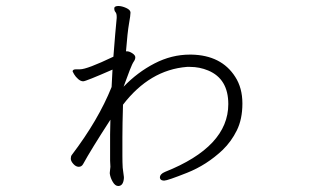

<svg xmlns="http://www.w3.org/2000/svg" viewBox="-20 -582 1040 640"><path d="M389 -23 393 8V12Q391 38 374 38Q364 38 356 24.5Q348 11 346 -3V-7L348 -26Q347 -38 347 -46Q347 -46 347 -134Q347 -158 348 -183Q282 -81 257 -35Q252 -26 242.5 -26Q233 -26 224.5 -35.5Q216 -45 216 -53Q216 -61 219 -65Q308 -182 352 -292L355 -350Q266 -311 257.5 -311Q249 -311 240.5 -318.5Q232 -326 227 -334.5Q222 -343 222 -344Q222 -351 234 -351H247Q270 -351 358 -393Q361 -435 364 -467.5Q367 -500 369 -522V-526Q369 -537 365 -541.5Q361 -546 361 -553V-556Q363 -562 374.5 -562Q386 -562 400.5 -555.5Q415 -549 415 -540Q415 -531 410 -503Q405 -475 400 -411H403Q411 -411 421 -404.5Q431 -398 431 -391Q431 -384 426 -377Q421 -370 412.5 -348Q404 -326 398.5 -310.5Q393 -295 392 -293Q438 -341 495 -370.5Q552 -400 613 -400H618Q718 -398 764 -326Q788 -289 788 -237Q788 -185 769.5 -147.5Q751 -110 722 -82Q669 -32 603.5 -6Q538 20 527.5 20Q517 20 514 14L513 10Q513 -2 530 -9Q741 -93 741 -235Q741 -319 674 -347Q645 -359 614 -359H603Q479 -349 390 -233Q388 -167 388 -125V-62Q388 -40 389 -23Z"/></svg>

Font: ToneOZ-Pinyin-WenKai-Light
Style: Light
Weight: 300
Designer: Fontworks Inc.
Foundry: ToneOZ
Version: Version 0.240331